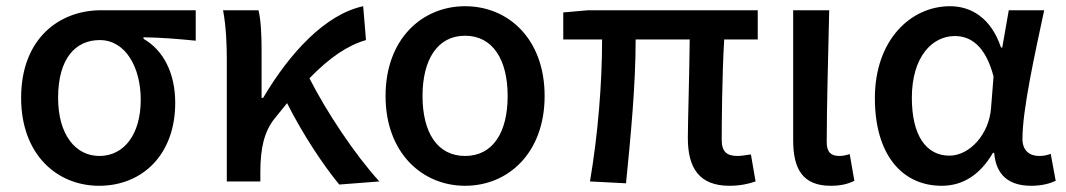

<svg xmlns="http://www.w3.org/2000/svg" viewBox="-20 -584 3430 618"><path d="M299 14C438 14 544 -86 544 -253C544 -350 505 -423 442 -459V-464C502 -463 549 -459 610 -453V-551H305C172 -551 48 -461 48 -269C48 -87 163 14 299 14ZM300 -82C222 -82 167 -152 167 -269C167 -397 224 -455 301 -455C385 -455 433 -366 433 -263C433 -151 379 -82 300 -82Z M1072 10 1201 0C1121 -88 1031 -224 976 -332C1041 -399 1099 -438 1158 -455L1149 -564C1027 -538 912 -413 827 -269H822V-419C822 -469 820 -519 812 -551H698C708 -498 710 -437 710 -394V0H818V-30C818 -106 830 -162 866 -205L904 -252C955 -151 1020 -53 1072 10Z M1477 14C1616 14 1733 -92 1733 -275C1733 -459 1616 -564 1477 -564C1339 -564 1221 -459 1221 -275C1221 -92 1339 14 1477 14ZM1477 -82C1388 -82 1340 -157 1340 -275C1340 -392 1388 -469 1477 -469C1566 -469 1614 -392 1614 -275C1614 -157 1566 -82 1477 -82Z M2328 14C2364 14 2392 7 2412 0L2397 -87C2378 -84 2364 -82 2354 -82C2320 -82 2303 -95 2303 -134C2303 -178 2304 -341 2311 -457H2419V-551H1873L1793 -544V-457H1918C1918 -317 1905 -153 1879 0L1995 6C2010 -144 2026 -310 2026 -457H2200C2199 -345 2194 -190 2194 -140C2194 -44 2230 14 2328 14Z M2654 14C2690 14 2711 7 2730 -2L2715 -88C2703 -84 2691 -82 2682 -82C2656 -82 2641 -93 2641 -126C2641 -246 2646 -408 2649 -551H2533V-133C2533 -41 2563 14 2654 14Z M3011 14C3080 14 3135 -22 3176 -92H3180C3186 -18 3230 14 3299 14C3335 14 3361 6 3378 -2L3362 -89C3351 -84 3337 -82 3325 -82C3294 -82 3271 -99 3271 -137C3271 -231 3311 -411 3341 -551H3227L3206 -431H3202C3170 -527 3105 -564 3038 -564C2911 -564 2796 -455 2796 -268C2796 -87 2883 14 3011 14ZM3036 -83C2961 -83 2915 -148 2915 -269C2915 -403 2982 -468 3053 -468C3102 -468 3151 -440 3178 -338L3170 -237C3164 -152 3101 -83 3036 -83Z"/></svg>

Font: Noto Sans JP Medium
Style: Regular
Weight: 500
Designer: Ryoko NISHIZUKA 西塚涼子 (kana, bopomofo & ideographs); Paul D. Hunt (Latin, Greek & Cyrillic); Sandoll Communications 산돌커뮤니
Foundry: Adobe
Version: Version 2.004;hotconv 1.0.118;makeotfexe 2.5.65603